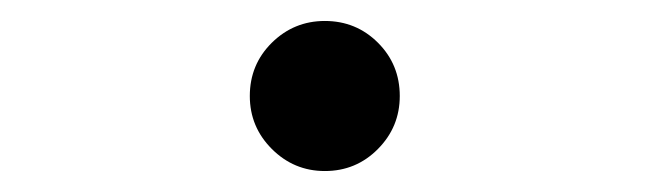

<svg xmlns="http://www.w3.org/2000/svg" viewBox="-20 -155 626 185"><path d="M293 9.8Q263.2 9.8 241.9 -11.5Q220.7 -32.7 220.7 -62.5Q220.7 -92.8 241.9 -113.8Q263.2 -134.8 293 -134.8Q323.2 -134.8 344.2 -113.8Q365.2 -92.8 365.2 -62.5Q365.2 -32.7 344.2 -11.5Q323.2 9.8 293 9.8Z"/></svg>

Font: Cascadia Mono
Style: Regular
Weight: 400
Monospace: yes
Designer: Aaron Bell
Foundry: Saja Typeworks
Version: Version 2102.003